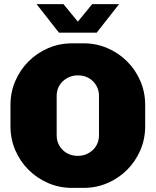

<svg xmlns="http://www.w3.org/2000/svg" viewBox="-20 -905 758 935"><path d="M331 10Q269 10 214.5 -13.5Q160 -37 119 -78Q78 -119 54.5 -173.5Q31 -228 31 -290V-394Q31 -456 54.5 -510.5Q78 -565 119 -606Q160 -647 214.5 -670.5Q269 -694 331 -694H387Q449 -694 503.5 -670.5Q558 -647 599 -606Q640 -565 663.5 -510.5Q687 -456 687 -394V-290Q687 -228 663.5 -173.5Q640 -119 599 -78Q558 -37 503.5 -13.5Q449 10 387 10ZM359 -146Q382 -146 400.5 -154Q419 -162 433 -175.5Q447 -189 454.5 -207Q462 -225 462 -246V-438Q462 -459 454.5 -477Q447 -495 433 -509Q419 -523 400.5 -530.5Q382 -538 359 -538Q337 -538 318 -530Q299 -522 285 -508.5Q271 -495 263.5 -477Q256 -459 256 -438V-246Q256 -225 263.5 -207Q271 -189 285 -175Q299 -161 318 -153.5Q337 -146 359 -146ZM267 -746 158 -885H289L375 -780H343L429 -885H560L451 -746Z"/></svg>

Font: Chivo Medium Black
Style: Regular
Weight: 900
Version: Version 2.002